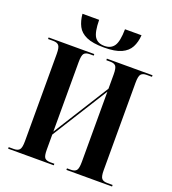

<svg xmlns="http://www.w3.org/2000/svg" viewBox="-161 -1038 1036 1158"><g transform="rotate(20 357.0 -459.0)"><path d="M359 -771Q286 -771 246 -789Q206 -807 189 -840Q172 -873 168 -918H275Q276 -839 295.5 -810Q315 -781 358 -781Q400 -781 420 -810.5Q440 -840 441 -918H547Q544 -873 526.5 -840Q509 -807 469.5 -789Q430 -771 359 -771ZM25 0V-10H58Q83 -10 94 -22.5Q105 -35 105 -78V-638Q105 -679 94 -691.5Q83 -704 58 -704H25V-714H318V-704H292Q267 -704 256.5 -691.5Q246 -679 246 -636V-190L470 -547V-639Q470 -680 459.5 -692Q449 -704 425 -704H399V-714H692V-704H657Q633 -704 622 -691.5Q611 -679 611 -636V-75Q611 -34 622 -22Q633 -10 657 -10H692V0H399V-10H425Q449 -10 459.5 -22.5Q470 -35 470 -78V-528L246 -171V-74Q246 -33 256.5 -21.5Q267 -10 292 -10H318V0Z"/></g></svg>

Font: Noto Serif Display Condensed
Style: Bold
Weight: 700
Width: 3
Designer: Monotype Design Team
Foundry: Monotype Imaging Inc.
Version: Version 2.009